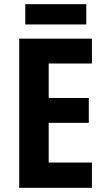

<svg xmlns="http://www.w3.org/2000/svg" viewBox="-20 -899 507 919"><path d="M393 -879H101V-782H393ZM420 0V-121H213V-311H405V-430H213V-595H420V-714H72V0Z"/></svg>

Font: Noto Sans Devanagari UI Condensed
Style: Bold
Weight: 700
Width: 3
Designer: Jelle Bosma - Monotype Design Team
Foundry: Monotype Imaging Inc.
Version: Version 2.004